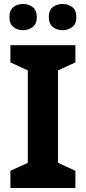

<svg xmlns="http://www.w3.org/2000/svg" viewBox="-20 -940 429 960"><path d="M357 0H32V-86L119 -126V-588L32 -628V-714H357V-628L270 -588V-126L357 -86ZM27 -854Q27 -889 47 -904.5Q67 -920 95 -920Q123 -920 143.5 -904.5Q164 -889 164 -854Q164 -821 143.5 -805Q123 -789 95 -789Q67 -789 47 -805Q27 -821 27 -854ZM224 -854Q224 -889 244 -904.5Q264 -920 293 -920Q321 -920 341.5 -904.5Q362 -889 362 -854Q362 -821 341.5 -805Q321 -789 293 -789Q264 -789 244 -805Q224 -821 224 -854Z"/></svg>

Font: Noto Sans Tai Tham
Style: Bold
Weight: 700
Designer: Monotype Design Team 2013. Revised by David WIlliams 2020
Foundry: Monotype Imaging Inc.
Version: Version 2.002; ttfautohint (v1.8.4.7-5d5b)